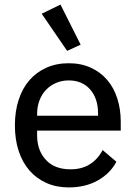

<svg xmlns="http://www.w3.org/2000/svg" viewBox="-20 -806 592 838"><path d="M280 12Q226 12 182.5 -7.5Q139 -27 108.5 -62Q78 -97 61.5 -147Q45 -197 45 -259Q45 -320 61.5 -370.5Q78 -421 108.5 -456Q139 -491 182.5 -510.5Q226 -530 280 -530Q334 -530 376.5 -510.5Q419 -491 448 -457Q477 -423 492 -376Q507 -329 507 -275V-236H142V-215Q142 -150 180 -108.5Q218 -67 288 -67Q337 -67 372 -89Q407 -111 428 -151L488 -100Q461 -49 407 -18.5Q353 12 280 12ZM280 -455Q250 -455 224.5 -444Q199 -433 180.5 -413.5Q162 -394 152 -367Q142 -340 142 -308V-301H408V-311Q408 -376 373.5 -415.5Q339 -455 280 -455ZM162 -746 244 -786 332 -611 273 -584Z"/></svg>

Font: IBM Plex Sans Thai Looped Text
Style: Regular
Weight: 450
Designer: Mike Abbink, Paul van der Laan, Pieter van Rosmalen, Ben Mitchell, Mark Frömberg
Foundry: Bold Monday
Version: Version 1.1